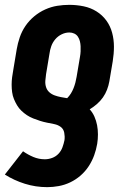

<svg xmlns="http://www.w3.org/2000/svg" viewBox="-20 -548 540 792"><path d="M175 224Q127 224 82.5 210Q38 196 0 172L75 76Q95 90 117.5 99.5Q140 109 165 109Q180 109 195 103.5Q210 98 221 86.5Q232 75 237.5 60Q243 45 246 30Q248 15 245 -0.5Q242 -16 230.5 -24.5Q219 -33 204 -36Q189 -39 174 -42Q159 -45 145 -49.5Q131 -54 117 -59.5Q103 -65 91 -73Q79 -81 68.5 -91Q58 -101 50.5 -113.5Q43 -126 37.5 -139.5Q32 -153 30 -168Q28 -183 28 -198.5Q28 -214 30 -229.5Q32 -245 35 -261L49 -345Q53 -369 61.5 -394Q70 -419 85 -441Q100 -463 121 -480.5Q142 -498 166.5 -509Q191 -520 216 -524Q241 -528 266 -528Q296 -528 325 -522Q354 -516 378 -501Q402 -486 418.5 -463.5Q435 -441 442.5 -413Q450 -385 450 -355.5Q450 -326 445 -295L431 -212Q428 -195 421.5 -178Q415 -161 404.5 -146Q394 -131 379.5 -118.5Q365 -106 350 -97Q362 -84 369.5 -67Q377 -50 380.5 -31.5Q384 -13 384 6.5Q384 26 381 45Q377 69 368.5 92.5Q360 116 346 137.5Q332 159 312.5 176Q293 193 270 204Q247 215 222.5 219.5Q198 224 175 224ZM257 -143Q266 -152 272.5 -162.5Q279 -173 283.5 -184.5Q288 -196 291 -207.5Q294 -219 296 -231L310 -314Q312 -325 312.5 -336Q313 -347 312.5 -357.5Q312 -368 309.5 -378Q307 -388 301.5 -396.5Q296 -405 286.5 -409.5Q277 -414 266 -414Q250 -414 234.5 -406.5Q219 -399 208 -386Q197 -373 191.5 -357.5Q186 -342 184 -326L170 -242Q168 -229 167 -215Q166 -201 170 -188.5Q174 -176 183.5 -167.5Q193 -159 205.5 -154.5Q218 -150 231 -147.5Q244 -145 257 -143Z"/></svg>

Font: Iosevka SS18 Heavy
Style: Italic
Weight: 900
Italic angle: -9°
Monospace: yes
Designer: Belleve Invis
Foundry: Belleve Invis
Version: Version 25.1.1; ttfautohint (v1.8.4)